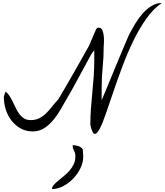

<svg xmlns="http://www.w3.org/2000/svg" viewBox="-20 -895 1109 1292"><path d="M587.9 -54.7Q587.9 -108.4 591.8 -162.6Q595.7 -216.8 601.1 -270.5Q606.4 -324.2 610.4 -378.4Q614.3 -432.6 614.3 -487.3V-556.6Q612.3 -554.7 608.4 -549.3Q604.5 -543.9 600.1 -538.1Q595.7 -532.2 592.3 -526.9Q588.9 -521.5 587.9 -518.6Q584 -511.7 572.8 -490.7Q561.5 -469.7 545.9 -440.9Q530.3 -412.1 512.7 -379.9Q495.1 -347.7 479.5 -318.8Q463.9 -290 451.7 -269Q439.5 -248 435.5 -241.2Q416 -208 393.6 -168Q371.1 -127.9 343.3 -92.8Q315.4 -57.6 280.3 -34.2Q245.1 -10.7 200.2 -10.7Q154.3 -10.7 118.7 -30.8Q83 -50.8 57.6 -83.5Q32.2 -116.2 19 -157.2Q5.9 -198.2 5.9 -241.2Q5.9 -246.1 10.7 -260.3Q15.6 -274.4 18.6 -278.3Q34.2 -265.6 45.9 -246.6Q57.6 -227.5 67.9 -206.1Q78.1 -184.6 88.4 -163.6Q98.6 -142.6 111.8 -125.5Q125 -108.4 142.6 -97.7Q160.2 -86.9 185.5 -86.9Q218.8 -86.9 243.7 -99.1Q268.6 -111.3 289.1 -131.3Q309.6 -151.4 329.1 -176.3Q348.6 -201.2 373 -227.5Q380.9 -241.2 397 -268.6Q413.1 -295.9 433.6 -331.1Q454.1 -366.2 476.1 -404.8Q498 -443.4 517.6 -478Q537.1 -512.7 552.7 -540.5Q568.4 -568.4 576.2 -582Q578.1 -585.9 585.4 -602.5Q592.8 -619.1 601.1 -638.7Q609.4 -658.2 616.7 -674.8Q624 -691.4 626 -696.3Q631.8 -709 644.5 -709Q662.1 -709 669.4 -690.4Q676.8 -671.9 678.7 -648.4Q680.7 -625 679.2 -604.5Q677.7 -584 677.7 -580.1Q677.7 -510.7 670.9 -442.4Q664.1 -374 664.1 -303.7V-220.7Q670.9 -236.3 685.5 -271.5Q700.2 -306.6 718.8 -351.6Q737.3 -396.5 757.8 -446.8Q778.3 -497.1 797.4 -542Q816.4 -586.9 831.1 -621.6Q845.7 -656.2 853.5 -670.9Q868.2 -699.2 889.6 -734.9Q911.1 -770.5 938 -801.8Q964.8 -833 998 -854Q1031.2 -875 1069.3 -875Q1013.7 -837.9 965.8 -771Q918 -704.1 877.9 -621.6Q837.9 -539.1 804.2 -449.2Q770.5 -359.4 742.7 -277.3Q714.8 -195.3 691.9 -128.4Q668.9 -61.5 649.9 -26.4Q630.9 8.8 615.7 5.9Q600.6 2.9 587.9 -54.7ZM487.3 156.2Q487.3 141.6 484.4 133.3Q481.4 125 478 118.2Q474.6 111.3 471.7 103.5Q468.8 95.7 468.8 82Q487.3 82 506.8 87.9Q526.4 93.8 537.1 110.4Q537.1 113.3 537.6 120.6Q538.1 127.9 538.6 135.7Q539.1 143.6 539.6 150.9Q540 158.2 540 161.1Q540 197.3 522 235.4Q503.9 273.4 474.1 305.2Q444.3 336.9 406.7 356.9Q369.1 377 330.1 377Q330.1 362.3 341.8 349.1Q353.5 335.9 371.1 321.3Q388.7 306.6 408.7 290.5Q428.7 274.4 446.3 254.9Q463.9 235.4 475.6 210.9Q487.3 186.5 487.3 156.2Z"/></svg>

Font: La Belle Aurore
Style: Regular
Weight: 400
Version: Version 1.001 2001